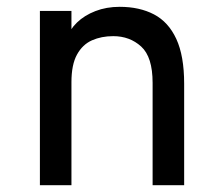

<svg xmlns="http://www.w3.org/2000/svg" viewBox="-20 -543 656 563"><path d="M97 0V-511H189.5V-407L176 -430Q184 -456 205.8 -477Q227.5 -498 259.8 -510.5Q292 -523 331 -523Q389 -523 431.5 -500.8Q474 -478.5 497 -428.8Q520 -379 520 -297.5V0H427.5V-300Q427.5 -376 394 -406.5Q360.5 -437 312 -437Q277.5 -437 249.8 -424.8Q222 -412.5 205.8 -383Q189.5 -353.5 189.5 -302V0Z"/></svg>

Font: Overpass Mono Medium
Style: Regular
Weight: 500
Monospace: yes
Designer: Delve Withrington, Dave Bailey
Foundry: Delve Fonts LLC
Version: Version 4.000